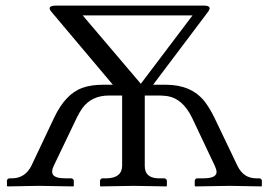

<svg xmlns="http://www.w3.org/2000/svg" viewBox="-20 -665 961 687"><path d="M370.1 -323.2Q308.1 -323.2 274.9 -278.3Q264.2 -263.2 254.9 -244.1L171.9 -70.8Q153.8 -32.2 197.3 -27.8Q205.6 -26.9 214.8 -26.9H235.8Q242.7 -24.9 244.1 -19V0L242.2 2Q241.2 2 118.2 0L6.8 2L4.9 0V-19Q6.3 -25.9 13.2 -26.9H24.9Q69.8 -28.3 91.8 -70.8L173.8 -244.1Q213.9 -328.6 274.4 -350.6Q306.2 -361.8 349.1 -361.8H383.8L162.1 -625Q147.9 -644 179.2 -645H709Q731.9 -645 730 -633.3Q728.5 -628.9 726.1 -625L527.8 -361.8H573.2Q664.6 -361.8 711.9 -302.2Q730.5 -278.3 747.1 -244.1L830.1 -70.8Q851.6 -27.3 896 -26.9H908.2Q916 -25.4 917 -19V0L915 2Q914.1 2 803.2 0L679.2 2L676.8 0V-19Q678.7 -25.9 685.1 -26.9H707Q754.9 -26.9 754.9 -49.8Q754.4 -59.1 749 -70.8L667 -244.1Q633.8 -311.5 580.6 -320.8Q567.4 -322.8 551.8 -323.2H498V-70.8Q498 -31.2 540 -27.3Q546.4 -26.9 551.8 -26.9H568.8Q575.7 -24.9 577.1 -19V0L575.2 2Q574.2 2 459 0L339.8 2L337.9 0V-19Q339.8 -25.9 346.2 -26.9H361.8Q416 -28.3 417 -70.8V-323.2ZM483.9 -365.2 668.9 -609.9H275.9Z"/></svg>

Font: Linux Biolinum Capitals O
Style: Small Caps
Weight: 400
Designer: Philipp H. Poll
Foundry: Philipp H. Poll
Version: Version 1.0.4